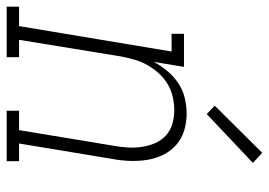

<svg xmlns="http://www.w3.org/2000/svg" viewBox="-169 -669 804 574"><g transform="rotate(90 233.0 -382.0)"><path d="M-34 0V-37H24L100 -493H47V-530H146L131 -440Q143 -462 159 -481Q175 -500 195.5 -513.5Q216 -527 239.5 -532.5Q263 -538 285 -538Q312 -538 336.5 -530.5Q361 -523 379.5 -506.5Q398 -490 409 -467.5Q420 -445 424 -419.5Q428 -394 427 -367.5Q426 -341 421 -315L375 -37H428V0H277V-37H335L382 -321Q386 -342 387 -363.5Q388 -385 385 -405Q382 -425 374 -443.5Q366 -462 351.5 -475.5Q337 -489 317 -495Q297 -501 276 -501Q256 -501 236 -496.5Q216 -492 198 -481.5Q180 -471 165.5 -455Q151 -439 140.5 -420.5Q130 -402 124.5 -382.5Q119 -363 115 -343L65 -37H117V0ZM287 -598 262 -622 403 -764 433 -736Z"/></g></svg>

Font: Iosevka Slab XLtObl
Style: Regular
Weight: 200
Italic angle: -9°
Monospace: yes
Designer: Belleve Invis
Foundry: Belleve Invis
Version: Version 11.1.1; ttfautohint (v1.8.3)